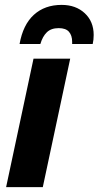

<svg xmlns="http://www.w3.org/2000/svg" viewBox="-20 -765 403 785"><path d="M5 0 117 -525H267L155 0ZM363 -622Q363 -602 359 -585H275V-594Q275 -620 262 -635Q249 -650 220 -650Q189 -650 171.5 -633Q154 -616 145 -585H60Q74 -664 118.5 -704.5Q163 -745 232 -745Q290 -745 326.5 -711Q363 -677 363 -622Z"/></svg>

Font: Radio Canada
Style: Bold Italic
Weight: 700
Italic angle: -12°
Designer: Charles Daoud, Etienne Aubert Bonn, Alexandre Saumier Demers, Jacques Le Bailly
Foundry: Radio-Canada
Version: Version 2.104; ttfautohint (v1.8.4.7-5d5b);gftools[0.9.28.de